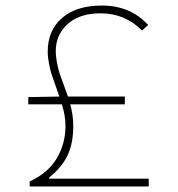

<svg xmlns="http://www.w3.org/2000/svg" viewBox="-20 -672 640 692"><path d="M87 0V-18Q154 -49 185 -102Q216 -155 216 -218Q216 -255 203 -296H82V-322L194 -324Q191 -334 180.5 -362.5Q170 -391 165.5 -405.5Q161 -420 156.5 -443Q152 -466 152 -486Q152 -563 204 -607.5Q256 -652 347 -652Q450 -652 514 -582L492 -562Q430 -624 343 -624Q266 -624 223.5 -585Q181 -546 181 -488Q181 -468 185.5 -445Q190 -422 195 -407Q200 -392 210.5 -364Q221 -336 225 -324H430V-296H233Q244 -258 244 -218Q244 -154 223 -111Q202 -68 157 -32V-28H516V0Z"/></svg>

Font: TypoPRO Source Code Pro
Style: Regular
Weight: 200
Monospace: yes
Designer: Paul D. Hunt, Teo Tuominen
Foundry: Adobe Systems Incorporated
Version: Version 2.010;PS 1.0;hotconv 1.0.84;makeotf.lib2.5.63406